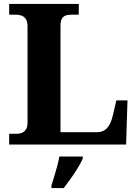

<svg xmlns="http://www.w3.org/2000/svg" viewBox="-20 -734 699 975"><path d="M26.6 0V-54.6H66.8Q80.6 -54.6 92.6 -59.9Q104.6 -65.2 112.2 -77.6Q119.8 -90 119.8 -111.4V-600.8Q119.8 -623.4 111.9 -636.1Q104 -648.8 91.1 -654.1Q78.2 -659.4 62 -659.4H26.6V-714H380V-659.4H342.2Q323.4 -659.4 311.4 -654.3Q299.4 -649.2 293.3 -637Q287.2 -624.8 287.2 -603.6V-62.6H471.6Q504.6 -62.6 524.1 -84.2Q543.6 -105.8 553.4 -149.2L570.8 -224.2H627.4L620.4 0ZM241.2 208Q247.4 188.2 255.5 162.1Q263.6 136 270.6 109.1Q277.6 82.2 281.6 61H400.4V71Q391.4 92 375.1 118.7Q358.8 145.4 339.6 172.4Q320.4 199.4 303.6 221H241.2Z"/></svg>

Font: Noto Serif Hentaigana ExtraLight
Style: Regular
Weight: 200
Designer: Kazuhiro Yamada
Foundry: nipponia
Version: Version 1.000